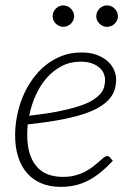

<svg xmlns="http://www.w3.org/2000/svg" viewBox="-20 -704 508 730"><path d="M37.5 0ZM421.5 -402.5Q421.5 -382 416 -363.5Q410.5 -345 396.5 -328.5Q382.5 -312 358.5 -297.2Q334.5 -282.5 297 -270.2Q259.5 -258 207.5 -248.2Q155.5 -238.5 85.5 -231Q84.5 -220.5 84 -210.2Q83.5 -200 83.5 -190Q83.5 -115.5 117.2 -73.5Q151 -31.5 219 -31.5Q245.5 -31.5 266.8 -37.2Q288 -43 304.8 -52Q321.5 -61 334.2 -71Q347 -81 357 -90Q367 -99 374.2 -104.8Q381.5 -110.5 387.5 -110.5Q393.5 -110.5 398 -105.5L409 -92.5Q384.5 -66.5 361.2 -47.8Q338 -29 314.2 -17Q290.5 -5 265 0.8Q239.5 6.5 210.5 6.5Q169 6.5 136.8 -7.2Q104.5 -21 82.5 -46.2Q60.5 -71.5 49 -107.8Q37.5 -144 37.5 -189Q37.5 -226.5 45 -264.5Q52.5 -302.5 67.2 -337.5Q82 -372.5 103.8 -403Q125.5 -433.5 153.5 -456Q181.5 -478.5 215.5 -491.5Q249.5 -504.5 289 -504.5Q325.5 -504.5 350.8 -494.2Q376 -484 391.8 -468.8Q407.5 -453.5 414.5 -435.8Q421.5 -418 421.5 -402.5ZM286.5 -469.5Q246.5 -469.5 214.2 -452.5Q182 -435.5 157.2 -407.2Q132.5 -379 115.8 -341.8Q99 -304.5 91 -264Q154.5 -271 200.5 -280.2Q246.5 -289.5 278.5 -299.8Q310.5 -310 330.2 -322Q350 -334 361 -346.8Q372 -359.5 375.8 -373Q379.5 -386.5 379.5 -401Q379.5 -411.5 374.8 -423.8Q370 -436 359 -446Q348 -456 330.2 -462.8Q312.5 -469.5 286.5 -469.5ZM262 -642Q262 -634 258.5 -626.8Q255 -619.5 249.5 -614Q244 -608.5 236.2 -605.2Q228.5 -602 220.5 -602Q212.5 -602 205.2 -605.2Q198 -608.5 192.2 -614Q186.5 -619.5 183.2 -626.8Q180 -634 180 -642Q180 -650.5 183.2 -658Q186.5 -665.5 192.2 -671.2Q198 -677 205.2 -680.2Q212.5 -683.5 220.5 -683.5Q228.5 -683.5 236.2 -680.2Q244 -677 249.5 -671.2Q255 -665.5 258.5 -658Q262 -650.5 262 -642ZM428.5 -642Q428.5 -634 425 -626.8Q421.5 -619.5 416 -614Q410.5 -608.5 402.8 -605.2Q395 -602 387 -602Q378.5 -602 371.2 -605.2Q364 -608.5 358.2 -614Q352.5 -619.5 349.2 -626.8Q346 -634 346 -642Q346 -650.5 349.2 -658Q352.5 -665.5 358.2 -671.2Q364 -677 371.2 -680.2Q378.5 -683.5 387 -683.5Q395 -683.5 402.8 -680.2Q410.5 -677 416 -671.2Q421.5 -665.5 425 -658Q428.5 -650.5 428.5 -642Z"/></svg>

Font: Lato Light
Style: Italic
Weight: 300
Italic angle: -7°
Designer: Lukasz Dziedzic
Foundry: tyPoland Lukasz Dziedzic
Version: Version 2.007; 2014-02-27